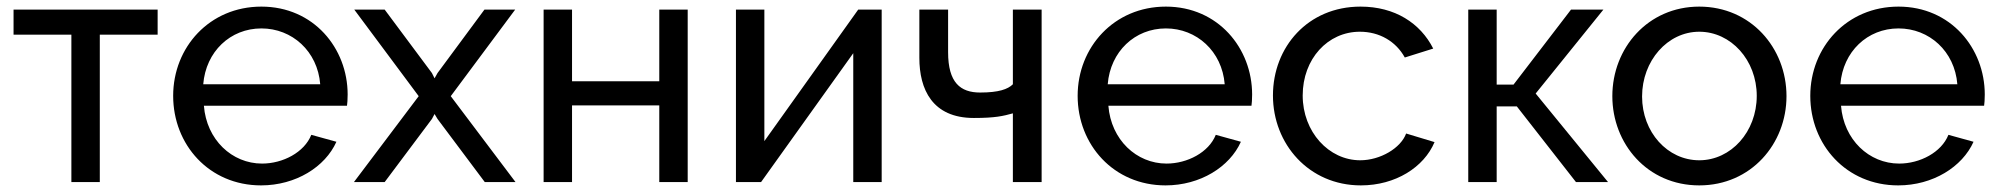

<svg xmlns="http://www.w3.org/2000/svg" viewBox="-20 -551 6053 581"><path d="M282 -446H457V-522H21V-446H196V0H282Z M770 10C875 10 964 -46 998 -122L922 -143C901 -90 836 -56 773 -56C682 -56 605 -128 597 -231H1030C1031 -238 1032 -250 1032 -265C1032 -405 929 -531 771 -531C614 -531 504 -408 504 -261C504 -113 613 10 770 10ZM595 -296C603 -395 677 -465 771 -465C864 -465 941 -396 949 -296Z M1052 -522 1247 -260 1051 0H1144L1287 -191L1295 -206L1304 -191L1447 0H1540L1344 -260L1539 -522H1446L1304 -330L1295 -314L1287 -330L1144 -522Z M1711 -522H1625V0H1711V-232H1975V0H2061V-522H1975V-305H1711Z M2293 -522H2207V0H2283L2562 -390V0H2648V-522H2577L2293 -124Z M3132 -522H3045V-296C3030 -281 3002 -271 2946 -271C2886 -271 2849 -301 2849 -393V-522H2762V-376C2762 -281 2801 -194 2927 -194C2992 -194 3016 -200 3045 -208V0H3132Z M3507 10C3612 10 3701 -46 3735 -122L3659 -143C3638 -90 3573 -56 3510 -56C3419 -56 3342 -128 3334 -231H3767C3768 -238 3769 -250 3769 -265C3769 -405 3666 -531 3508 -531C3351 -531 3241 -408 3241 -261C3241 -113 3350 10 3507 10ZM3332 -296C3340 -395 3414 -465 3508 -465C3601 -465 3678 -396 3686 -296Z M3832 -262C3832 -115 3941 10 4098 10C4203 10 4289 -45 4321 -121L4235 -147C4219 -103 4157 -66 4096 -66C4001 -66 3922 -152 3922 -262C3922 -373 3998 -455 4095 -455C4154 -455 4204 -426 4231 -377L4317 -404C4278 -481 4201 -531 4097 -531C3938 -531 3832 -409 3832 -262Z M4560 -295H4509V-522H4423V0H4509V-229H4570L4749 0H4846L4627 -268L4832 -522H4734Z M5122 10C5279 10 5386 -116 5386 -260C5386 -406 5278 -531 5122 -531C4967 -531 4859 -406 4859 -260C4859 -116 4965 10 5122 10ZM4949 -259C4949 -367 5026 -455 5122 -455C5218 -455 5296 -369 5296 -261C5296 -152 5218 -66 5122 -66C5026 -66 4949 -151 4949 -259Z M5724 10C5829 10 5918 -46 5952 -122L5876 -143C5855 -90 5790 -56 5727 -56C5636 -56 5559 -128 5551 -231H5984C5985 -238 5986 -250 5986 -265C5986 -405 5883 -531 5725 -531C5568 -531 5458 -408 5458 -261C5458 -113 5567 10 5724 10ZM5549 -296C5557 -395 5631 -465 5725 -465C5818 -465 5895 -396 5903 -296Z"/></svg>

Font: Raleway Med
Style: Regular
Weight: 500
Designer: Matt McInerney, Pablo Impallari, Rodrigo Fuenzalida
Foundry: Matt McInerney, Pablo Impallari, Rodrigo Fuenzalida
Version: Version 3.00 July 28, 2015